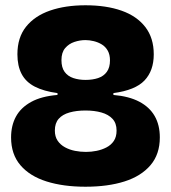

<svg xmlns="http://www.w3.org/2000/svg" viewBox="-20 -694 648 728"><path d="M304 14Q220 14 156.5 -6Q93 -26 57.5 -67.5Q22 -109 22 -173Q22 -218 40.5 -252Q59 -286 98 -307.5Q137 -329 198 -334V-341L304 -366L410 -341V-334Q469 -329 508 -308.5Q547 -288 566.5 -254Q586 -220 586 -173Q586 -109 550.5 -67.5Q515 -26 452 -6Q389 14 304 14ZM306 -118Q326 -118 346 -122Q366 -126 383.5 -135Q401 -144 411.5 -159.5Q422 -175 422 -199Q422 -227 406.5 -243.5Q391 -260 364.5 -267.5Q338 -275 304 -275Q270 -275 243.5 -267.5Q217 -260 202.5 -243.5Q188 -227 188 -199Q188 -176 198.5 -160.5Q209 -145 226.5 -135.5Q244 -126 264.5 -122Q285 -118 306 -118ZM304 -391Q331 -391 352 -398Q373 -405 385 -421.5Q397 -438 397 -465Q397 -487 388.5 -502Q380 -517 366 -525.5Q352 -534 335.5 -538Q319 -542 304 -542Q283 -542 262 -535Q241 -528 227 -511.5Q213 -495 213 -466Q213 -438 225 -421.5Q237 -405 258 -398Q279 -391 304 -391ZM304 -296 198 -332V-341Q146 -348 112 -365.5Q78 -383 62 -413.5Q46 -444 46 -488Q46 -552 79 -593Q112 -634 170 -654Q228 -674 304 -674Q383 -674 441 -653.5Q499 -633 531 -591.5Q563 -550 563 -488Q563 -426 528 -389Q493 -352 410 -341V-332Z"/></svg>

Font: Bricolage Grotesque 96pt ExtraBold
Style: Regular
Weight: 800
Designer: Mathieu Triay
Foundry: Atelier Triay
Version: Version 1.001;gftools[0.9.33.dev8+g029e19f]